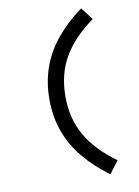

<svg xmlns="http://www.w3.org/2000/svg" viewBox="-103 -886 806 1110"><g transform="rotate(-10 300.0 -331.0)"><path d="M453 -818.5 508 -746Q389 -660 332 -560.8Q275 -461.5 275 -331.5Q275 -201.5 332 -102.5Q389 -3.5 508 83L453 155.5Q364 90 303.2 16Q242.5 -58 211.8 -144Q181 -230 181 -331.5Q181 -433 211.8 -519Q242.5 -605 303.2 -679.2Q364 -753.5 453 -818.5Z"/></g></svg>

Font: Google Sans Code
Style: Regular
Weight: 400
Monospace: yes
Designer: Google Sans Code Authors
Foundry: Google LLC
Version: Version 6.000